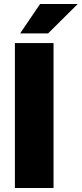

<svg xmlns="http://www.w3.org/2000/svg" viewBox="-20 -934 406 954"><path d="M54 0H246V-720H54ZM80 -768H219L366 -914H179Z"/></svg>

Font: Aspekta 850
Style: Regular
Weight: 850
Designer: Ivo Dolenc
Version: Version 2.000